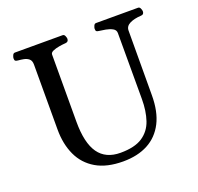

<svg xmlns="http://www.w3.org/2000/svg" viewBox="-124 -827 1003 974"><g transform="rotate(-20 378.0 -339.5)"><path d="M632.8 -600.6 631.8 -252Q631.8 -163.6 601.6 -104.5Q571.3 -45.4 515.4 -15.6Q459.5 14.2 381.3 14.2Q293 14.2 235.6 -19.5Q178.2 -53.2 150.4 -113.3Q122.6 -173.3 122.6 -252L123 -602.5Q123 -623.5 111.8 -633.1Q100.6 -642.6 84.7 -645.8Q68.8 -648.9 53.7 -649.9Q43.5 -650.9 39.8 -654.1Q36.1 -657.2 36.1 -668Q36.1 -673.3 40.3 -683.1Q44.4 -692.9 52.7 -692.9H310.5Q318.8 -692.9 323 -683.1Q327.1 -673.3 327.1 -668Q327.1 -651.4 311 -649.9Q294.4 -648.9 274.7 -645.5Q254.9 -642.1 240.7 -635.7Q226.6 -629.4 226.6 -618.7L226.1 -255.9Q226.1 -141.6 264.9 -86.7Q303.7 -31.7 383.3 -31.7Q460.4 -31.7 502.4 -59.8Q544.4 -87.9 561 -137.2Q577.6 -186.5 577.6 -251V-607.4Q577.6 -624 561.8 -632.6Q545.9 -641.1 525.6 -644.8Q505.4 -648.4 491.7 -649.9Q481.4 -650.9 477.8 -654.1Q474.1 -657.2 474.1 -668Q474.1 -673.3 478.3 -683.1Q482.4 -692.9 490.7 -692.9H717.8Q726.1 -692.9 730.2 -683.1Q734.4 -673.3 734.4 -668Q734.4 -650.4 718.3 -649.9Q680.7 -647.9 656.7 -636Q632.8 -624 632.8 -600.6Z"/></g></svg>

Font: Gelasio
Style: Regular
Weight: 400
Designer: Eben Sorkin
Foundry: Eben Sorkin
Version: Version 1.008